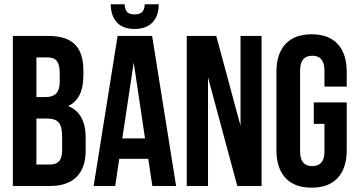

<svg xmlns="http://www.w3.org/2000/svg" viewBox="-20 -868 1669 896"><path d="M206.1 -700.2Q290.5 -700.2 329.8 -660.6Q369.1 -621.1 369.1 -539.1V-514.2Q369.1 -406.7 297.9 -373Q379.9 -341.3 379.9 -223.1V-166Q379.9 -85 337.4 -42.5Q294.9 0 212.9 0H40V-700.2ZM199.2 -314.9H149.9V-100.1H212.9Q241.7 -100.1 255.9 -115.7Q270 -131.3 270 -168.9V-230Q270 -277.8 253.7 -296.4Q237.3 -314.9 199.2 -314.9ZM203.1 -600.1H149.9V-415H192.9Q225.6 -415 242.2 -431.9Q258.8 -448.7 258.8 -488.8V-527.8Q258.8 -565.4 245.6 -582.8Q232.4 -600.1 203.1 -600.1Z M689.9 -700.2 801.8 0H690.9L671.9 -127H536.6L517.6 0H417L528.8 -700.2ZM604 -576.2 550.8 -222.2H656.7ZM655.8 -848.1H720.7Q720.7 -794.4 691.9 -763.7Q663.1 -732.9 607.9 -732.9Q553.2 -732.9 525.4 -763.4Q497.6 -793.9 496.6 -848.1H561.5Q563.5 -820.8 574.5 -810.8Q585.4 -800.8 607.9 -800.8Q630.9 -800.8 642.3 -810.8Q653.8 -820.8 655.8 -848.1Z M1087.4 0 950.7 -506.8V0H851.6V-700.2H989.3L1102.5 -280.8V-700.2H1200.7V0Z M1444.3 -290V-390.1H1598.1V-168Q1598.1 -83.5 1556.2 -37.8Q1514.2 7.8 1434.1 7.8Q1354 7.8 1312 -37.8Q1270 -83.5 1270 -168V-532.2Q1270 -616.7 1312 -662.4Q1354 -708 1434.1 -708Q1514.2 -708 1556.2 -662.4Q1598.1 -616.7 1598.1 -532.2V-463.9H1494.1V-539.1Q1494.1 -607.9 1437.5 -607.9Q1380.4 -607.9 1380.4 -539.1V-161.1Q1380.4 -92.8 1437.5 -92.8Q1494.1 -92.8 1494.1 -161.1V-290Z"/></svg>

Font: VL Bebas Neue Bold
Style: Regular
Weight: 700
Designer: Ryoichi Tsunekawa
Foundry: Ryoichi Tsunekawa
Version: Version 1.300